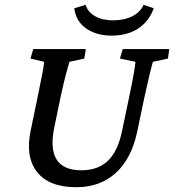

<svg xmlns="http://www.w3.org/2000/svg" viewBox="-20 -780 733 809"><path d="M120.1 -573.2H341.8L335 -533.2L272.5 -519.5Q268.6 -506.8 258.8 -470.7Q249 -434.6 235.4 -372.1L210 -249Q189.5 -155.3 217.8 -108.9Q246.1 -62.5 323.2 -62.5Q392.6 -62.5 434.6 -102.5Q476.6 -142.6 494.1 -227.5L524.4 -372.1Q538.1 -436.5 543.9 -471.2Q549.8 -505.9 550.8 -519.5L485.4 -533.2L497.1 -573.2H693.4L687.5 -533.2L624 -519.5Q620.1 -506.8 611.3 -470.7Q602.5 -434.6 588.9 -372.1L557.6 -222.7Q533.2 -110.4 467.3 -50.8Q401.4 8.8 301.8 8.8Q186.5 8.8 136.2 -55.2Q85.9 -119.1 109.4 -230.5L138.7 -372.1Q152.3 -436.5 158.7 -471.2Q165 -505.9 166 -519.5L108.4 -533.2ZM585 -759.8 627.9 -745.1Q615.2 -709 589.8 -682.6Q564.5 -656.2 529.3 -643.1Q494.1 -629.9 451.2 -629.9Q385.7 -629.9 342.8 -660.2Q299.8 -690.4 293 -745.1L340.8 -759.8Q349.6 -729.5 380.4 -711.9Q411.1 -694.3 456.1 -694.3Q503.9 -694.3 538.1 -711.9Q572.3 -729.5 585 -759.8Z"/></svg>

Font: Crimson Pro Medium
Style: Italic
Weight: 500
Italic angle: -12°
Designer: Jacques Le Bailly
Foundry: Baron von Fonthausen
Version: Version 1.003